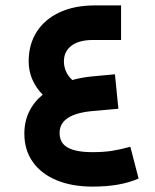

<svg xmlns="http://www.w3.org/2000/svg" viewBox="-20 -681 574 712"><path d="M429 -532.7H324.2Q273.1 -532.7 245 -511.5Q217 -490.4 217 -453.1Q217 -433.6 225 -415.7Q233 -397.7 248.2 -384.2Q280.5 -393.5 319.2 -397.4L406.2 -405.5L419 -277.7L332 -269.9Q201 -260.7 201 -188.2Q201 -150.6 231.2 -133.7Q261.4 -116.8 322.8 -116.8Q363.6 -116.8 393.1 -121.3Q422.6 -125.7 463.4 -136.7L494 -18.8Q458.5 -3.6 416.9 3.7Q375.4 11 322.8 11Q247.5 11 190.3 -12.4Q133.2 -35.9 101.7 -80.3Q70.3 -124.6 70.3 -185.4Q70.3 -230.5 88.1 -266.9Q105.8 -303.3 138.5 -329.9Q114 -354 100.1 -385.8Q86.3 -417.6 86.3 -453.1Q86.3 -516.7 116.5 -563.6Q146.7 -610.4 201.9 -635.7Q257.1 -660.9 331 -660.9H429Z"/></svg>

Font: Riot Sans AR Bold
Style: Regular
Weight: 400
Designer: Bonnie Shaver-Troup, Thomas Jockin
Foundry: Lexend
Version: Version 1.001